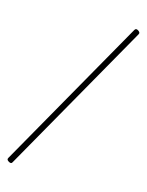

<svg xmlns="http://www.w3.org/2000/svg" viewBox="-277 -1055 897 1171"><g transform="rotate(30 171.5 -469.5)"><path d="M30 75Q20 72 17 67.5Q14 63 16 56L291 -1003Q293 -1011 298 -1013.5Q303 -1016 313 -1013Q321 -1010 325 -1006Q329 -1002 327 -994L52 65Q51 73 45.5 75.5Q40 78 30 75Z"/></g></svg>

Font: Playwrite US Modern Thin
Style: Regular
Weight: 250
Designer: Veronika Burian, José Scaglione
Foundry: TypeTogether
Version: Version 1.003